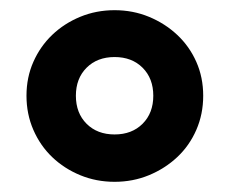

<svg xmlns="http://www.w3.org/2000/svg" viewBox="-20 -730 451 377"><path d="M205 -373Q169 -373 137.5 -386Q106 -399 82.5 -421.5Q59 -444 45.5 -475Q32 -506 32 -542Q32 -578 45.5 -608.5Q59 -639 82.5 -661.5Q106 -684 137.5 -697Q169 -710 205 -710Q241 -710 272.5 -697Q304 -684 328 -661.5Q352 -639 365.5 -608.5Q379 -578 379 -542Q379 -506 365.5 -475Q352 -444 328 -421.5Q304 -399 272.5 -386Q241 -373 205 -373ZM205 -466Q239 -466 260 -487Q281 -508 281 -542Q281 -576 260 -597Q239 -618 205 -618Q171 -618 150 -597Q129 -576 129 -542Q129 -508 150 -487Q171 -466 205 -466Z"/></svg>

Font: Fz Rubik
Style: Bold
Weight: 700
Designer: Hubert and Fischer
Foundry: Hubert and Fischer
Version: Vit hóa bi FontZin.com